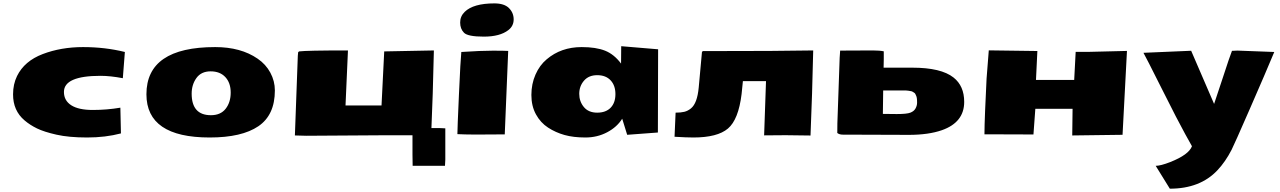

<svg xmlns="http://www.w3.org/2000/svg" viewBox="-20 -804 7656 1148"><path d="M581.1 -350.6Q362.3 -350.6 362.3 -254.4Q362.3 -202.6 406 -174.6Q449.7 -146.5 534.4 -146.5Q619.1 -146.5 699.7 -160.2L703.1 -6.3Q610.4 18.1 501 18.1Q391.6 18.1 317.4 1.2Q243.2 -15.6 201.2 -36.1Q159.2 -56.6 127 -84Q57.6 -142.6 58.1 -240.2Q58.1 -300.8 82 -349.6Q126 -439 235.4 -480.7Q344.7 -522.5 476.6 -522.5Q608.4 -522.5 726.6 -493.2L714.4 -336.4Q639.6 -350.6 581.1 -350.6Z M1126 -244.1Q1126 -115.2 1241.2 -115.2Q1299.3 -115.2 1329.3 -153.8Q1359.4 -192.4 1359.4 -250.5Q1359.4 -308.6 1327.4 -343Q1295.4 -377.4 1239.3 -377.4Q1183.1 -377.4 1154.5 -337.6Q1126 -297.9 1126 -244.1ZM855.5 -240.2Q855.5 -522.5 1266.6 -522.5Q1419.9 -522.5 1520.5 -453.1Q1569.3 -419.9 1596.4 -369.6Q1623.5 -319.3 1623.5 -263.2Q1623.5 -116.2 1524.7 -49.1Q1425.8 18.1 1233.4 18.1Q855.5 18.1 855.5 -240.2Z M2567.4 -244.1 2559.6 -38.1H2611.8L2642.6 -36.6V149.9L2640.6 187.5H2447.3Q2446.3 168.9 2446.3 119.6V4.9H2256.3L1811.5 7.8L1743.2 5.9L1760.7 -470.7L1762.7 -491.7L1768.1 -496.6Q1813.5 -502.4 2051.8 -502.4H2060.5L2045.9 -173.3H2261.2L2277.3 -496.6L2574.2 -502.4Z M2998 -0.5Q2789.6 2.4 2714.8 -2Q2714.8 -31.2 2724.1 -239.3Q2733.4 -447.3 2738.3 -493.2Q2856.9 -501 2926 -501Q2995.1 -501 3018.6 -499.5ZM2936 -783.7Q2995.1 -783.7 3023.2 -755.6Q3051.3 -727.5 3051.3 -688Q3051.3 -648.4 3019.5 -624Q2969.2 -585 2873 -585Q2776.9 -585 2754.2 -608.4Q2731.4 -631.8 2731.4 -668.9Q2731 -706.1 2758.3 -732.9Q2810.1 -783.7 2936 -783.7Z M3248.5 -449.2Q3334.5 -522.5 3458 -522.5Q3543.5 -522.5 3597.7 -501Q3651.9 -479.5 3693.4 -423.8L3694.3 -527.8L3915 -509.3L3913.6 -11.7L3730 2L3700.2 -94.2Q3669.4 -44.4 3610.4 -13.2Q3551.3 18.1 3480 18.1Q3408.7 18.1 3355.5 3.2Q3302.2 -11.7 3257.1 -41Q3211.9 -70.3 3184.6 -120.1Q3157.2 -169.9 3157.2 -236.1Q3157.2 -302.2 3181.9 -358.2Q3206.5 -414.1 3248.5 -449.2ZM3471.7 -321.5Q3443.4 -288.6 3443.4 -242.9Q3443.4 -197.3 3471.2 -163.8Q3499 -130.4 3550.8 -130.4Q3602.5 -130.4 3631.1 -159.9Q3659.7 -189.5 3659.7 -241.2Q3659.7 -293 3630.9 -323.7Q3602.1 -354.5 3551 -354.5Q3500 -354.5 3471.7 -321.5Z M4125.5 18.1Q4085.4 18.1 4013.2 13.7L4019.5 -130.4Q4050.8 -130.4 4071.8 -135.5Q4092.8 -140.6 4111.8 -156.2Q4148.9 -186.5 4157.7 -280.3L4177.2 -493.7L4182.6 -498.5L4584.5 -499.5L4842.3 -502.4L4835.4 -244.1L4826.2 6.3L4677.2 4.4L4548.8 5.4L4560.1 -318.8H4421.9L4414.1 -241.7Q4395.5 -88.9 4332.5 -35.4Q4269.5 18.1 4125.5 18.1Z M5341.8 -122.1Q5401.9 -122.1 5423.3 -130.4Q5444.8 -138.7 5454.1 -155.5Q5463.4 -172.4 5463.4 -190.2Q5463.4 -208 5461.9 -217.3Q5460.4 -226.6 5457.5 -232.4Q5454.6 -238.3 5452.6 -242.7Q5450.7 -247.1 5444.6 -250.5Q5438.5 -253.9 5435.5 -256.1Q5432.6 -258.3 5423.6 -259.5Q5414.6 -260.7 5410.6 -261.7Q5406.7 -262.7 5395 -263.2H5260.7L5258.8 -123ZM5417 2.4 5018.6 1Q4999 1 4986.3 -8.8Q4986.3 -45.9 4986.8 -66.9L5000.5 -458.5L5003.4 -501.5L5198.7 -502.4Q5239.7 -502.4 5264.2 -497.1V-449.7L5263.2 -399.4H5434.6Q5607.4 -399.4 5681.6 -340.3Q5745.1 -290 5745.1 -194.8Q5745.1 -72.3 5611.3 -25.4Q5532.7 2 5417 2.4Z M5870.1 -143.1 5878.9 -334 5892.1 -502.9 6182.6 -499 6174.3 -326.2H6402.8L6411.6 -493.7H6481.4L6718.3 -499.5L6691.9 2L6391.1 5.9L6393.1 -153.3H6170.4L6159.2 0L5866.2 -1Q5866.2 -47.4 5870.1 -143.1Z M7106.9 70.3 7065.9 -3.4Q7024.9 -77.1 6926.8 -272.9Q6828.6 -468.8 6816.9 -488.3L7102.1 -500.5L7239.3 -182.6Q7248.5 -207.5 7290.8 -337.4Q7333 -467.3 7346.2 -500Q7363.8 -501.5 7378.9 -501.5Q7378.9 -501.5 7599.1 -493.2Q7547.9 -370.1 7453.1 -153.3Q7357.9 64.5 7343.8 91.8Q7307.1 163.1 7259.3 213.9Q7155.8 324.2 6974.6 324.2L6890.1 187.5Q6919.4 187.5 6977.1 165Q7087.9 121.1 7106.9 70.3Z"/></svg>

Font: Seymour One
Style: Book
Weight: 400
Designer: vernon adams
Foundry: vernon adams
Version: Version 1.000; ttfautohint (v0.93) -l 8 -r 50 -G 200 -x 0 -w